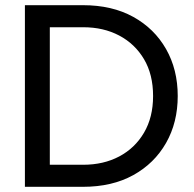

<svg xmlns="http://www.w3.org/2000/svg" viewBox="-20 -720 747 740"><path d="M76 0V-700H300Q412 -700 493.5 -655Q575 -610 620 -531Q665 -452 665 -350Q665 -248 620 -169Q575 -90 493.5 -45Q412 0 300 0ZM172 -85H301Q379 -85 439.5 -117Q500 -149 535 -208.5Q570 -268 570 -350Q570 -433 535 -492Q500 -551 439.5 -583Q379 -615 301 -615H172Z"/></svg>

Font: MuseoModerno Thin
Style: Regular
Weight: 400
Version: Version 1.003